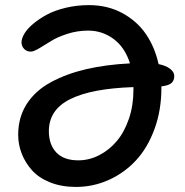

<svg xmlns="http://www.w3.org/2000/svg" viewBox="-20 -716 729 758"><path d="M279.8 22Q223.1 22 178.2 4.2Q133.3 -13.7 106.4 -43.7Q79.6 -73.7 65.7 -109.6Q51.8 -145.5 51.8 -184.1Q51.8 -252.9 85.7 -305.7Q119.6 -358.4 181.2 -391.6Q242.7 -424.8 320.3 -442.9Q397.9 -460.9 493.2 -465.8Q472.7 -529.8 428 -562.5Q383.3 -595.2 328.1 -595.2Q285.6 -595.2 245.6 -582.3Q205.6 -569.3 181.2 -553.7Q156.7 -538.1 134.5 -525.1Q112.3 -512.2 102.1 -512.2Q85.4 -512.2 75.2 -522.9Q64.9 -533.7 64.9 -548.8Q64.9 -564 76.2 -583Q87.4 -602.1 110.8 -621.8Q134.3 -641.6 165 -658.2Q195.8 -674.8 239.5 -685.3Q283.2 -695.8 331.1 -695.8Q404.8 -695.8 462.9 -664.3Q521 -632.8 556.2 -581.3Q591.3 -529.8 606 -462.9Q635.3 -457 651.6 -444.3Q668 -431.6 668 -416Q668 -397.9 657 -388.2Q646 -378.4 617.2 -375V-369.1Q617.2 -280.3 589.6 -205.6Q562 -130.9 515.6 -81.5Q469.2 -32.2 408.2 -5.1Q347.2 22 279.8 22ZM172.9 -198.2Q172.9 -145.5 202.1 -114.3Q231.4 -83 289.1 -83Q332 -83 371.6 -103.3Q411.1 -123.5 441.2 -159.2Q471.2 -194.8 489 -247.3Q506.8 -299.8 506.8 -360.8V-372.1Q341.8 -366.7 257.3 -324.7Q172.9 -282.7 172.9 -198.2Z"/></svg>

Font: Shantell Sans Bouncy
Style: Regular
Weight: 500
Designer: Stephen Nixon, Anya Danilova, Shantell Martin
Foundry: Arrow Type
Version: Version 1.006;[9816181b4]